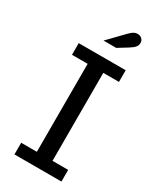

<svg xmlns="http://www.w3.org/2000/svg" viewBox="-217 -931 826 998"><g transform="rotate(30 196.0 -431.5)"><path d="M55 0V-70H149V-598H55V-668H337V-598H243V-70H337V0ZM160 -744 251 -838Q266 -853 276 -858Q286 -863 296 -863Q312 -863 322.5 -853.5Q333 -844 333 -828Q333 -816 325 -805Q317 -794 293 -779L236 -744Z"/></g></svg>

Font: Atkinson Hyperlegible Next
Style: Regular
Weight: 400
Designer: Elliott Scott, Megan Eiswerth, Linus Boman, Theodore Petrosky, Letters from Sweden
Foundry: Applied Design Works, Letters from Sweden
Version: Version 2.001